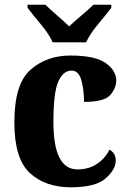

<svg xmlns="http://www.w3.org/2000/svg" viewBox="-20 -786 547 816"><path d="M281 10Q386 10 429 -28Q472 -66 472 -104Q472 -135 445 -150Q429 -115 393.5 -90.5Q358 -66 309 -66Q207 -66 207 -267Q207 -394 228 -440Q249 -486 284 -486Q314 -486 325.5 -446Q337 -406 337 -353Q424 -353 449 -382.5Q474 -412 474 -444Q474 -486 429 -518Q384 -550 279 -550Q178 -550 109.5 -489.5Q41 -429 41 -266Q41 -111 107 -50.5Q173 10 281 10ZM204 -606H346Q361 -640 396 -682Q431 -724 453 -753V-766H377Q360 -749 327.5 -721.5Q295 -694 274 -674Q253 -694 221.5 -721.5Q190 -749 173 -766H97V-753Q119 -724 154 -682Q189 -640 204 -606Z"/></svg>

Font: Noto Serif SemiCondensed Extra
Style: Regular
Weight: 800
Width: 4
Designer: Monotype Design Team
Foundry: Monotype Imaging Inc.
Version: Version 1.002